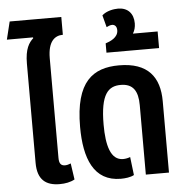

<svg xmlns="http://www.w3.org/2000/svg" viewBox="-57 -901 939 967"><g transform="rotate(-5 412.0 -417.5)"><path d="M206 10C234 10 261 5 282 -7L270 -89C261 -85 250 -82 241 -82C220 -82 211 -94 211 -122V-626C211 -711 246 -738 287 -738V-828H26L4 -738H136L137 -734C115 -714 94 -684 94 -609V-107C94 -22 136 10 206 10Z M515 10C537 10 564 7 582 -3L571 -95C561 -91 548 -88 535 -88C472 -88 452 -164 452 -269C452 -425 493 -461 555 -461C618 -461 642 -422 642 -351V0H759V-361C759 -482 702 -560 555 -560C424 -560 333 -498 333 -268C333 -109 378 10 515 10Z M498 -629H764V-713H639C648 -727 653 -745 653 -764C653 -814 624 -845 575 -845C553 -845 517 -839 494 -818L510 -757C517 -761 529 -766 538 -766C553 -766 562 -755 562 -737C562 -700 522 -684 498 -676Z"/></g></svg>

Font: Noto Sans Thai Cond SemBd
Style: Regular
Weight: 600
Width: 3
Designer: Monotype Design Team
Foundry: Monotype Imaging Inc.
Version: Version 2.002